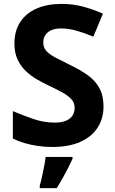

<svg xmlns="http://www.w3.org/2000/svg" viewBox="-20 -744 591 985"><path d="M511 -198Q511 -135 480 -88Q449 -41 390.5 -15.5Q332 10 248 10Q211 10 175.5 5Q140 0 107.5 -9.5Q75 -19 46 -33V-174Q97 -152 151.5 -133.5Q206 -115 260 -115Q297 -115 319.5 -125Q342 -135 352.5 -152Q363 -169 363 -191Q363 -218 344.5 -237Q326 -256 295 -272.5Q264 -289 224 -308Q199 -320 170 -336.5Q141 -353 114.5 -377.5Q88 -402 71 -437Q54 -472 54 -521Q54 -585 83.5 -630.5Q113 -676 167.5 -700Q222 -724 296 -724Q352 -724 402.5 -711Q453 -698 508 -674L459 -556Q410 -576 371 -587Q332 -598 291 -598Q263 -598 243 -589Q223 -580 212.5 -564Q202 -548 202 -526Q202 -501 217 -483.5Q232 -466 262 -450Q292 -434 337 -412Q392 -386 430.5 -358Q469 -330 490 -292Q511 -254 511 -198ZM352 71Q342 93 329.5 117.5Q317 142 302.5 168Q288 194 271 221H184V208Q190 188 195.5 162Q201 136 206.5 109Q212 82 214 61H352Z"/></svg>

Font: Noto Sans Gujarati
Style: Regular
Weight: 400
Designer: Jelle Bosma - Monotype Design Team, Universal Thirst
Foundry: Monotype Imaging Inc.
Version: Version 2.102